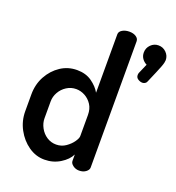

<svg xmlns="http://www.w3.org/2000/svg" viewBox="-138 -865 898 982"><g transform="rotate(20 311.5 -374.0)"><path d="M213 8Q166 8 126 -20Q86 -48 61.5 -93.5Q37 -139 37 -191V-283Q37 -338 61.5 -382.5Q86 -427 126 -453.5Q166 -480 215 -480Q263 -480 296 -456.5Q329 -433 345 -404V-722Q345 -737 361 -746.5Q377 -756 399 -756Q421 -756 435.5 -746.5Q450 -737 450 -722V-35Q450 -22 435.5 -11Q421 0 399 0Q380 0 365.5 -11Q351 -22 351 -35V-70Q336 -39 298 -15.5Q260 8 213 8ZM243 -85Q272 -85 295 -101Q318 -117 331.5 -136.5Q345 -156 345 -168V-283Q345 -316 330 -339Q315 -362 292 -374.5Q269 -387 244 -387Q216 -387 192.5 -372Q169 -357 155.5 -333Q142 -309 142 -283V-191Q142 -165 155.5 -140Q169 -115 192 -100Q215 -85 243 -85ZM550 -533Q538 -533 526 -540.5Q514 -548 514 -562Q514 -569 516 -574L539 -627Q523 -635 513.5 -649Q504 -663 504 -681Q504 -706 521.5 -723.5Q539 -741 563 -741Q588 -741 605.5 -723.5Q623 -706 623 -682Q623 -677 621 -668Q619 -659 613.5 -644.5Q608 -630 598 -606.5Q588 -583 573 -548Q570 -540 563 -536.5Q556 -533 550 -533Z"/></g></svg>

Font: Dosis ExtraLight SemiBold
Style: Regular
Weight: 600
Version: Version 3.001; ttfautohint (v1.8.2)